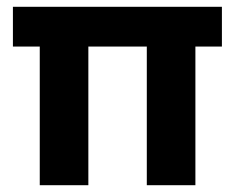

<svg xmlns="http://www.w3.org/2000/svg" viewBox="-20 -545 692 565"><path d="M97 0V-488H240V0ZM412 0V-488H555V0ZM18 -408V-525H633V-408Z"/></svg>

Font: Bricolage Grotesque
Style: Bold
Weight: 700
Designer: Mathieu Triay
Foundry: Atelier Triay
Version: Version 1.001;gftools[0.9.33.dev8+g029e19f]